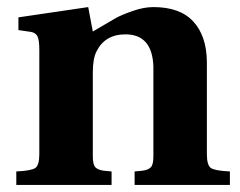

<svg xmlns="http://www.w3.org/2000/svg" viewBox="-20 -522 678 542"><path d="M26 0V-38Q69 -40 80 -48Q91 -56 91 -87V-381Q91 -410 85.5 -420Q80 -430 67 -432L32 -437V-473L229 -502L242 -433Q289 -461 306 -470.5Q323 -480 354.5 -491Q386 -502 413 -502Q488 -502 525.5 -461.5Q563 -421 564 -348V-87Q564 -56 575 -48Q586 -40 629 -38V0H360V-38L381 -40Q398 -42 405.5 -49.5Q413 -57 413 -80V-334Q410 -425 334 -425Q276 -425 252 -376Q242 -356 242 -317V-80Q242 -57 249.5 -49.5Q257 -42 274 -40L295 -38V0Z"/></svg>

Font: Heuristica
Style: Bold
Weight: 700
Version: Version 1.0.2